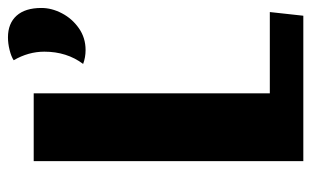

<svg xmlns="http://www.w3.org/2000/svg" viewBox="-166 -596 763 470"><g transform="rotate(-90 215.0 -361.5)"><path d="M420 -82 411 0H55V-660H221V-82ZM358 -723Q392 -723 411 -702Q430 -681 430 -641Q430 -616 417 -591Q404 -566 380.5 -549.5Q357 -533 327 -533Q309 -533 293 -539Q323 -579 323 -634Q323 -673 302 -709Q311 -715 327 -719Q343 -723 358 -723Z"/></g></svg>

Font: Sansita
Style: Bold
Weight: 700
Designer: Pablo Cosgaya
Foundry: Omnibus-Type
Version: Version 1.006